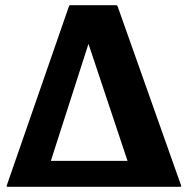

<svg xmlns="http://www.w3.org/2000/svg" viewBox="-20 -720 722 740"><path d="M9.5 0Q4 0 6 -5L245.5 -695Q247 -700 252 -700H427Q431.5 -700 433.5 -695L678 -5Q679.5 0 674.5 0ZM176 -100H471.5L321 -551Z"/></svg>

Font: MFEK Sans
Style: Bold
Weight: 700
Designer: Owen Earl
Foundry: indestructible type*
Version: Version 0.001; ttfautohint (v1.8.4.7-5d5b)